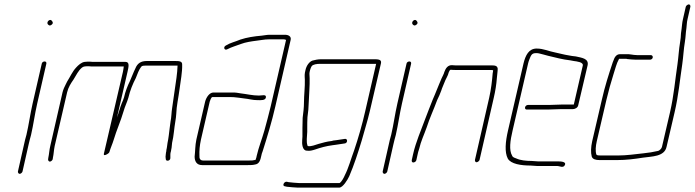

<svg xmlns="http://www.w3.org/2000/svg" viewBox="-20 -739 3177 878"><path d="M171 -448 129 -265C118 -217 112 -170 101 -123C96 -107 93 -92 90 -79L62 45C61 50 65 56 70 56C75 56 82 50 83 45L111 -79C114 -93 118 -107 122 -122C133 -170 139 -217 150 -265L192 -448C193 -454 190 -458 184 -458C178 -458 172 -454 171 -448ZM198 -629C202 -624 207 -619 216 -626C225 -633 221 -639 217 -644C209 -655 192 -640 198 -629Z M221 -11 222 -18C226 -36 226 -52 230 -71L287 -317C292 -339 304 -358 316 -375C330 -397 337 -415 355 -430C362 -436 372 -436 386 -436C394 -435 400 -435 406 -435H546C545 -428 544 -419 542 -410L455 -36C454 -30 456 -28 464 -31C473 -35 478 -39 480 -43C486 -64 494 -80 500 -100C513 -144 532 -185 545 -230C551 -252 561 -271 567 -292C575 -326 587 -355 601 -382C607 -398 616 -422 626 -434C630 -439 639 -439 646 -439H792C791 -420 790 -404 787 -383C781 -338 773 -289 767 -244C764 -227 764 -202 760 -184L756 -154C753 -131 751 -108 746 -85C744 -74 744 -65 741 -54C741 -49 740 -45 739 -41C738 -36 738 -30 737 -22L738 -12C738 1 759 -3 759 -16V-27C759 -33 759 -38 760 -41C761 -46 763 -50 763 -55C766 -66 765 -75 767 -86C775 -119 776 -151 782 -185C784 -195 785 -206 786 -218C787 -254 796 -292 801 -331C806 -370 814 -409 813 -443C814 -459 800 -460 782 -460H651C624 -460 608 -449 599 -426C590 -408 583 -388 574 -368C563 -346 553 -320 547 -293C544 -284 540 -274 536 -265C528 -245 523 -223 515 -202L563 -410C568 -433 574 -456 554 -456H411C406 -456 400 -456 391 -457C382 -457 374 -457 367 -456C352 -454 338 -441 328 -430C311 -412 301 -388 287 -366L280 -352C275 -343 269 -329 266 -317L210 -72C205 -52 205 -36 201 -18L200 -11C199 -6 203 0 208 0C213 0 220 -6 221 -11Z M918 -274 878 -101C872 -73 873 -47 870 -23C870 -2 879 16 904 16H1114C1128 16 1135 16 1148 13C1166 10 1171 -8 1175 -27C1176 -33 1178 -40 1181 -47C1201 -110 1223 -182 1239 -252L1309 -556C1313 -572 1300 -580 1283 -580H1213C1200 -580 1188 -577 1177 -576C1142 -573 1109 -568 1079 -558C1056 -548 1034 -544 1013 -531C999 -524 1006 -506 1020 -514C1039 -524 1061 -530 1082 -538C1103 -546 1130 -550 1154 -553C1173 -555 1189 -559 1208 -559H1278C1283 -559 1286 -558 1288 -556L1218 -253C1210 -218 1198 -176 1189 -142C1177 -100 1163 -66 1154 -27C1153 -22 1152 -16 1149 -9V-8C1137 -5 1132 -5 1119 -5H909C895 -5 891 -15 892 -27C891 -50 893 -73 899 -101L939 -274C940 -278 946 -295 951 -295H1037C1043 -295 1049 -295 1055 -294L1073 -292C1080 -291 1087 -290 1095 -289C1118 -287 1134 -281 1158 -281C1173 -281 1194 -279 1196 -294C1198 -309 1178 -302 1164 -302C1135 -302 1108 -309 1081 -312L1062 -315C1055 -316 1049 -316 1042 -316H956C938 -316 923 -294 918 -274Z M1685 -468H1447C1435 -468 1419 -465 1409 -462C1394 -457 1381 -438 1377 -419C1372 -399 1373 -394 1374 -375C1375 -342 1370 -304 1370 -270C1370 -247 1367 -224 1364 -200C1363 -179 1364 -171 1363 -153V-131V-114L1362 -100C1360 -81 1363 -50 1383 -50C1397 -48 1407 -51 1420 -55C1446 -64 1471 -71 1501 -75L1516 -77C1528 -79 1544 -81 1556 -83C1570 -84 1571 -105 1558 -104C1546 -102 1531 -100 1518 -98L1502 -96C1501 -95 1498 -94 1495 -94C1476 -92 1454 -86 1437 -81C1423 -77 1403 -68 1388 -71C1387 -71 1387 -72 1386 -74C1380 -92 1384 -113 1385 -136V-157C1385 -173 1385 -184 1386 -203L1390 -237C1391 -250 1391 -262 1392 -274C1393 -308 1397 -348 1396 -381L1395 -402C1395 -406 1396 -412 1398 -419C1400 -426 1402 -431 1405 -436C1411 -445 1430 -447 1442 -447H1700L1650 -230C1637 -172 1618 -106 1599 -50C1585 -13 1574 29 1557 62C1553 72 1542 93 1533 98H1346C1337 98 1308 95 1300 94L1291 92C1278 91 1269 112 1283 113L1292 115C1301 116 1332 119 1342 119H1531C1548 119 1569 84 1577 67C1599 16 1617 -40 1634 -96C1647 -144 1660 -183 1671 -230L1722 -449C1727 -469 1706 -468 1685 -468Z M1839 -448 1797 -265C1786 -217 1780 -170 1769 -123C1764 -107 1761 -92 1758 -79L1730 45C1729 50 1733 56 1738 56C1743 56 1750 50 1751 45L1779 -79C1782 -93 1786 -107 1790 -122C1801 -170 1807 -217 1818 -265L1860 -448C1861 -454 1858 -458 1852 -458C1846 -458 1840 -454 1839 -448ZM1866 -629C1870 -624 1875 -619 1884 -626C1893 -633 1889 -639 1885 -644C1877 -655 1860 -640 1866 -629Z M1884 -7 1890 -34C1891 -39 1893 -48 1897 -59C1905 -94 1919 -122 1931 -156C1945 -200 1963 -237 1979 -281C1987 -298 1992 -308 1998 -325C2001 -336 2008 -350 2012 -361C2017 -376 2029 -393 2032 -408C2034 -412 2036 -420 2042 -420C2049 -419 2057 -419 2064 -419H2221C2226 -419 2230 -419 2234 -418H2235C2235 -414 2234 -409 2233 -404C2230 -368 2226 -332 2217 -292L2152 -8C2151 -3 2154 3 2159 3C2164 3 2172 -3 2173 -8L2238 -292C2245 -322 2250 -353 2252 -381C2253 -395 2256 -413 2256 -425C2254 -439 2243 -440 2226 -440H2069C2062 -440 2055 -440 2048 -441C2028 -442 2018 -427 2012 -410C2010 -401 2002 -387 1999 -380C1993 -364 1983 -344 1977 -327C1971 -310 1966 -302 1959 -284C1947 -253 1935 -224 1924 -194C1905 -142 1882 -91 1869 -34L1863 -7C1862 -1 1864 4 1870 4C1876 4 1883 -1 1884 -7Z M2411 -3C2386 -3 2359 -6 2342 -14C2334 -17 2325 -19 2322 -27C2307 -52 2313 -96 2324 -142L2395 -449C2396 -454 2398 -460 2401 -468C2408 -485 2411 -496 2430 -496C2436 -496 2440 -496 2444 -495C2455 -492 2473 -488 2486 -484C2520 -476 2552 -467 2588 -463L2604 -460C2618 -458 2649 -455 2645 -439L2604 -261H2551C2538 -261 2503 -259 2489 -259H2394C2388 -259 2382 -254 2381 -248C2380 -242 2383 -238 2389 -238H2484C2498 -238 2533 -240 2546 -240H2600C2610 -240 2622 -247 2624 -257L2667 -440C2674 -472 2639 -475 2613 -481L2596 -483C2591 -484 2585 -485 2579 -486C2559 -489 2539 -495 2519 -499C2491 -504 2466 -517 2434 -517C2398 -517 2383 -486 2374 -449L2303 -142C2291 -90 2287 -43 2302 -14C2316 11 2363 18 2406 18C2416 18 2425 20 2435 20H2527C2540 20 2555 31 2563 16C2571 1 2547 -1 2532 -1H2440C2429 -1 2422 -3 2411 -3Z M2956 -487H2893C2874 -487 2858 -493 2842 -491H2813C2804 -491 2796 -485 2790 -474L2782 -454C2763 -397 2746 -344 2732 -282L2688 -93C2682 -66 2681 -41 2686 -23C2690 -11 2704 -7 2722 -7H2802C2843 -7 2882 -12 2920 -18C2960 -24 3018 -22 3028 -67L3065 -226C3083 -303 3089 -374 3100 -446C3105 -481 3106 -513 3112 -548C3116 -574 3115 -584 3119 -611C3121 -624 3120 -635 3124 -651L3137 -708C3138 -713 3135 -719 3130 -719C3125 -719 3117 -713 3116 -708L3103 -651C3099 -634 3099 -623 3097 -608L3094 -586C3093 -568 3093 -565 3090 -546C3084 -511 3083 -480 3078 -445C3067 -373 3062 -304 3044 -226L3007 -67C3005 -59 2996 -51 2990 -49C2968 -44 2945 -40 2923 -38C2885 -34 2846 -28 2806 -28H2726C2718 -28 2709 -28 2707 -33C2702 -48 2704 -71 2709 -93L2753 -282C2763 -324 2773 -360 2785 -398C2793 -422 2799 -449 2810 -468L2811 -470H2840C2843 -471 2845 -470 2848 -469C2858 -468 2876 -466 2889 -466H2952C2958 -466 2964 -470 2965 -476C2966 -482 2962 -487 2956 -487Z"/></svg>

Font: Electronic
Style: ThnIt
Weight: 100
Version: Version 1.011